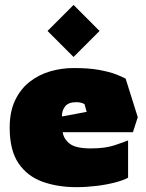

<svg xmlns="http://www.w3.org/2000/svg" viewBox="-20 -763 603 793"><path d="M295 10Q218 10 155.5 -12.5Q93 -35 56.5 -88.5Q20 -142 20 -236Q20 -302 42.5 -349Q65 -396 103 -425.5Q141 -455 188 -468.5Q235 -482 285 -482Q348 -482 390.5 -474Q433 -466 459 -456Q485 -446 499 -438L549 -279L529 -217H239Q243 -189 268 -169.5Q293 -150 355 -150Q414 -150 453 -163Q492 -176 509 -183V-29Q489 -18 454 -9Q419 0 377.5 5Q336 10 295 10ZM236 -282 338 -301 329 -333Q315 -341 295 -341Q262 -341 248.5 -323Q235 -305 236 -282ZM283.8 -527.7 176.3 -635.1 283.8 -742.6 391.2 -635.1Z"/></svg>

Font: Rowdies
Style: Bold
Weight: 700
Designer: Jaikishan Patel
Version: Version 1.000; ttfautohint (v1.8.3)